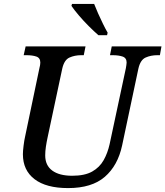

<svg xmlns="http://www.w3.org/2000/svg" viewBox="-20 -951 845 981"><path d="M328 10Q216 10 156.5 -35.5Q97 -81 97 -163Q97 -179 100.5 -207Q104 -235 108 -252L181 -601Q186 -620 186 -631Q186 -655 166 -662Q146 -669 114 -669H101L111 -714H417L408 -669H395Q362 -669 335 -657Q308 -645 298 -600L223 -248Q218 -225 214.5 -201.5Q211 -178 211 -157Q211 -106 247 -79.5Q283 -53 349 -53Q413 -53 451 -74.5Q489 -96 509.5 -132.5Q530 -169 540 -214L623 -602Q624 -609 625.5 -617.5Q627 -626 627 -631Q627 -655 606.5 -662Q586 -669 555 -669H542L551 -714H805L797 -669H784Q751 -669 724 -657Q697 -645 687 -600L604 -208Q582 -105 515.5 -47.5Q449 10 328 10ZM483 -771Q460 -791 433.5 -817.5Q407 -844 383.5 -871.5Q360 -899 345 -921L348 -931H461Q469 -910 481 -883Q493 -856 506 -829.5Q519 -803 530 -784L527 -771Z"/></svg>

Font: Noto Serif Medium
Style: Italic
Weight: 500
Italic angle: -12°
Designer: Monotype Design Team
Foundry: Monotype Imaging Inc.
Version: Version 2.014; ttfautohint (v1.8.4.7-5d5b)